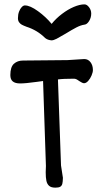

<svg xmlns="http://www.w3.org/2000/svg" viewBox="-20 -862 465 888"><path d="M235.8 5.9Q216.8 5.9 207.3 -2.4Q197.8 -10.7 194.6 -25.6Q191.4 -40.5 191.4 -65.4L191.9 -80.1Q192.4 -85 192.4 -94.2L179.2 -487.3Q168 -486.3 150.4 -483.4Q98.1 -476.1 73.2 -476.1Q50.3 -476.1 39.1 -485.4Q27.8 -494.6 27.8 -514.6Q27.8 -552.2 44.4 -567.1Q61 -582 86.4 -582L292 -584L369.6 -588.9Q387.7 -588.9 398.7 -574.2Q409.7 -559.6 409.7 -538.1Q409.7 -527.8 403.6 -513.2Q397.5 -498.5 387.9 -487.8Q378.4 -477.1 368.7 -477.1Q361.3 -477.1 346.2 -487.3Q338.9 -492.7 333.3 -495.4Q327.6 -498 322.3 -498Q272 -498 248 -494.6L262.2 -96.7Q269 -56.6 271 -39.6Q270.5 -20.5 268.1 -11.5Q265.6 -2.4 258.5 1.7Q251.5 5.9 235.8 5.9ZM370.6 -841.8Q381.8 -841.8 391.8 -828.6Q401.9 -815.4 401.9 -799.3Q401.9 -780.3 392.1 -764.6Q382.3 -749 370.6 -748Q353.5 -745.6 333.3 -735.1Q313 -724.6 283.7 -706.5Q255.9 -689.9 241.7 -682.6Q227.5 -675.3 217.8 -675.3Q209.5 -676.3 202.6 -678.5Q195.8 -680.7 189 -686Q152.8 -722.2 102.5 -738.3Q88.4 -743.7 80.8 -747.8Q73.2 -752 68.1 -759.3Q63 -766.6 63 -777.8Q63 -794.9 68.1 -808.3Q73.2 -821.8 80.6 -829.3Q87.9 -836.9 95.2 -836.9Q119.1 -836.9 155.8 -810.3Q192.4 -783.7 218.8 -751.5Q239.3 -776.9 266.6 -797.6Q293.9 -818.4 321.5 -830.1Q349.1 -841.8 370.6 -841.8Z"/></svg>

Font: Dekko
Style: Regular
Weight: 400
Designer: Multiple
Foundry: Sorkin Type
Version: Version 2.001